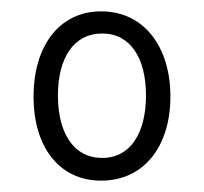

<svg xmlns="http://www.w3.org/2000/svg" viewBox="-20 -751 359 338"><path d="M158 -433C234 -433 280 -494 280 -581C280 -668 234 -731 158 -731C83 -731 39 -668 39 -581C39 -494 83 -433 158 -433ZM160 -473C108 -473 82 -519 82 -583C82 -648 109 -692 160 -692C210 -692 237 -648 237 -583C237 -519 211 -473 160 -473Z"/></svg>

Font: Noto Serif Devanagari ExtraCondensed Medium
Style: Regular
Weight: 500
Width: 2
Designer: Universal Thirst, Indian Type Foundry and the Monotype Design Team
Foundry: Monotype Imaging Inc.
Version: Version 2.004